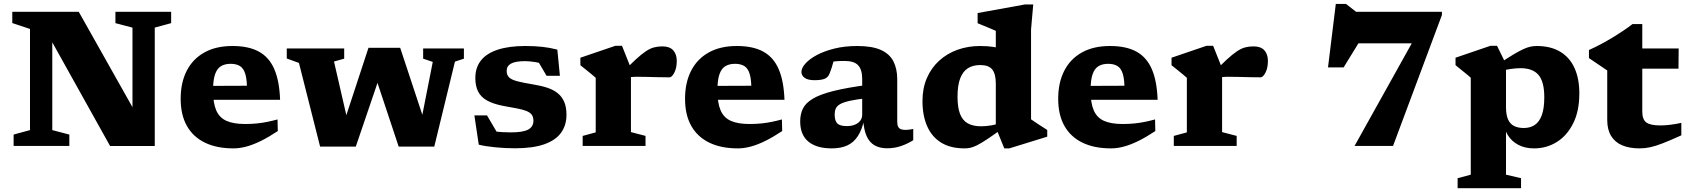

<svg xmlns="http://www.w3.org/2000/svg" viewBox="-20 -766 8864 1008"><path d="M137.5 -83V-614L44.5 -645V-704H393.5L705.5 -150L675.5 -92.5V-621L586 -644.5V-704H878.5V-644.5L792.5 -621V0.5H558L204.5 -633.5L254.5 -646V-83L344 -59.5V0H51.5V-59.5Z M1200.5 -524.5Q1285.5 -524.5 1339.2 -495Q1393 -465.5 1420 -403.2Q1447 -341 1450.5 -242H1056.5L1055.5 -315L1316.5 -316L1276.5 -287Q1277.5 -345.5 1268.2 -376.5Q1259 -407.5 1239.8 -419.2Q1220.5 -431 1191 -431Q1160 -431 1139.5 -418.2Q1119 -405.5 1108.8 -375.2Q1098.5 -345 1098.5 -291.5Q1098.5 -225 1115.2 -186.5Q1132 -148 1169 -131.5Q1206 -115 1267 -115Q1300.5 -115 1329.5 -118Q1358.5 -121 1385 -126.5Q1411.5 -132 1437 -139L1438.5 -78Q1391 -46.5 1350 -26.2Q1309 -6 1273.5 3.5Q1238 13 1206 13Q1118 13 1056 -17Q994 -47 961.2 -105Q928.5 -163 928.5 -247.5Q928.5 -332 960.2 -394.2Q992 -456.5 1052.8 -490.5Q1113.5 -524.5 1200.5 -524.5Z M2252 -441 2201.5 -458V-511.5H2415.5V-458L2368.5 -442.5L2260 3.5H2073L1941.5 -392L1984 -396L1848 3.5H1660.5L1549.5 -435.5L1485.5 -459V-511.5H1787V-458L1733.5 -443L1816.5 -82L1774 -87.5L1914.5 -515H2081L2226 -76.5L2180.5 -78Z M2737.5 -524.5Q2786.5 -524.5 2826.2 -520.2Q2866 -516 2906 -505.5L2919.5 -368H2849.5L2778.5 -489L2851.5 -425.5Q2820.5 -435.5 2789.2 -440.2Q2758 -445 2737 -445Q2686 -445 2663 -432.2Q2640 -419.5 2640 -394Q2640 -372.5 2652.5 -360Q2665 -347.5 2695.5 -339.5Q2726 -331.5 2780.5 -322.5Q2821.5 -316 2853.8 -305.2Q2886 -294.5 2908.2 -276.5Q2930.5 -258.5 2942.2 -231Q2954 -203.5 2954 -163.5Q2954 -108.5 2925.5 -69Q2897 -29.5 2837.2 -8.5Q2777.5 12.5 2683.5 12.5Q2631 12.5 2579 7.2Q2527 2 2493.5 -6.5L2470.5 -160H2537L2617 -23.5L2538.5 -83.5Q2554 -79.5 2575.2 -76.5Q2596.5 -73.5 2619 -72.2Q2641.5 -71 2661.5 -71Q2727 -71 2753.8 -86.2Q2780.5 -101.5 2780.5 -132Q2780.5 -152.5 2770.8 -164.8Q2761 -177 2741.5 -184.2Q2722 -191.5 2692 -197.2Q2662 -203 2622 -210Q2568.5 -220.5 2536.2 -238.8Q2504 -257 2489.8 -286Q2475.5 -315 2475.5 -356.5Q2475.5 -412 2505.5 -449.2Q2535.5 -486.5 2594.2 -505.5Q2653 -524.5 2737.5 -524.5Z M3457.5 -522.5Q3496 -522.5 3514.5 -501.8Q3533 -481 3533 -446.5Q3533 -408.5 3520 -384.2Q3507 -360 3495 -360Q3463.5 -360 3435.5 -360.8Q3407.5 -361.5 3379.5 -362.2Q3351.5 -363 3321 -363Q3306 -363 3295.5 -361.8Q3285 -360.5 3275.5 -356.5Q3266 -352.5 3252.5 -344L3237 -373Q3283 -422 3315 -451.5Q3347 -481 3370.2 -496.5Q3393.5 -512 3413.8 -517.2Q3434 -522.5 3457.5 -522.5ZM3292.5 -407.5V-72.5L3369 -52.5V0H3039V-52.5L3107.5 -71V-357.5Q3101 -363.5 3089 -373.5Q3077 -383.5 3061.2 -396.2Q3045.5 -409 3027 -423.5V-463L3210.5 -525.5H3245.5Z M3848.5 -524.5Q3933.5 -524.5 3987.2 -495Q4041 -465.5 4068 -403.2Q4095 -341 4098.5 -242H3704.5L3703.5 -315L3964.5 -316L3924.5 -287Q3925.5 -345.5 3916.2 -376.5Q3907 -407.5 3887.8 -419.2Q3868.5 -431 3839 -431Q3808 -431 3787.5 -418.2Q3767 -405.5 3756.8 -375.2Q3746.5 -345 3746.5 -291.5Q3746.5 -225 3763.2 -186.5Q3780 -148 3817 -131.5Q3854 -115 3915 -115Q3948.5 -115 3977.5 -118Q4006.5 -121 4033 -126.5Q4059.5 -132 4085 -139L4086.5 -78Q4039 -46.5 3998 -26.2Q3957 -6 3921.5 3.5Q3886 13 3854 13Q3766 13 3704 -17Q3642 -47 3609.2 -105Q3576.5 -163 3576.5 -247.5Q3576.5 -332 3608.2 -394.2Q3640 -456.5 3700.8 -490.5Q3761.5 -524.5 3848.5 -524.5Z M4540 -321 4532.5 -250.5Q4476.5 -244.5 4442.8 -237Q4409 -229.5 4391.5 -219.8Q4374 -210 4368 -196.5Q4362 -183 4362 -165Q4362 -132 4375.8 -118Q4389.5 -104 4426 -104Q4450 -104 4468.2 -111.5Q4486.5 -119 4496.5 -132.5Q4506.5 -146 4506.5 -163.5V-352Q4506.5 -400 4485.5 -423Q4464.5 -446 4414 -446Q4386 -446 4367.2 -444.2Q4348.5 -442.5 4334.5 -439.5L4364.5 -480.5Q4360 -459.5 4355.5 -442.2Q4351 -425 4346.2 -410Q4341.5 -395 4335.5 -380.5Q4327 -359 4308.5 -352Q4290 -345 4256.5 -345Q4221.5 -345 4204.5 -357.2Q4187.5 -369.5 4187.5 -388.5Q4187.5 -409 4208.5 -432.5Q4229.5 -456 4268 -476.8Q4306.5 -497.5 4360.5 -511Q4414.5 -524.5 4480.5 -524.5Q4558.5 -524.5 4604.5 -503.8Q4650.5 -483 4670.5 -443.8Q4690.5 -404.5 4690.5 -349.5V-126Q4690.5 -110.5 4695.2 -101Q4700 -91.5 4709.5 -87.8Q4719 -84 4733 -84Q4742 -84 4752 -85.2Q4762 -86.5 4774.5 -89V-30Q4745 -11 4710 0.8Q4675 12.5 4638 12.5Q4598.5 12.5 4571.5 -3Q4544.5 -18.5 4529.8 -51.5Q4515 -84.5 4512 -137L4518 -142Q4506 -85.5 4483.8 -51.5Q4461.5 -17.5 4427.8 -2.2Q4394 13 4346.5 13Q4267 13 4224 -22.5Q4181 -58 4181 -129Q4181 -166 4194.8 -195Q4208.5 -224 4246 -247Q4283.5 -270 4354.5 -288Q4425.5 -306 4540 -321Z M5208 -327Q5208 -377.5 5189.5 -401Q5171 -424.5 5126.5 -424.5Q5088 -424.5 5061.5 -407.8Q5035 -391 5021 -354.5Q5007 -318 5007 -258Q5007 -202 5020.2 -167.8Q5033.5 -133.5 5061 -118.2Q5088.5 -103 5131 -103Q5157 -103 5186.8 -108.2Q5216.5 -113.5 5245 -123.5V-93Q5195 -56.5 5162.5 -35Q5130 -13.5 5109.2 -3.2Q5088.5 7 5073.8 10Q5059 13 5044 13Q4970.5 13 4921.5 -17Q4872.5 -47 4847.8 -103Q4823 -159 4823 -235.5Q4823 -303 4846.2 -356.5Q4869.5 -410 4910.8 -447.5Q4952 -485 5007 -504.8Q5062 -524.5 5125.5 -524.5Q5163.5 -524.5 5194.8 -519.8Q5226 -515 5256.2 -503.8Q5286.5 -492.5 5322 -473L5208 -464.5V-604Q5202 -607 5184.8 -614.2Q5167.5 -621.5 5147.2 -629.8Q5127 -638 5112.5 -644V-697.5L5360.5 -742.5H5404.5L5393 -611.5V-139.5Q5397.5 -136.5 5408.2 -129.2Q5419 -122 5432 -113.2Q5445 -104.5 5457.5 -96.8Q5470 -89 5478 -83.5V-48.5L5279 13H5252.5L5208 -96.5Z M5807.5 -524.5Q5892.5 -524.5 5946.2 -495Q6000 -465.5 6027 -403.2Q6054 -341 6057.5 -242H5663.5L5662.5 -315L5923.5 -316L5883.5 -287Q5884.5 -345.5 5875.2 -376.5Q5866 -407.5 5846.8 -419.2Q5827.5 -431 5798 -431Q5767 -431 5746.5 -418.2Q5726 -405.5 5715.8 -375.2Q5705.5 -345 5705.5 -291.5Q5705.5 -225 5722.2 -186.5Q5739 -148 5776 -131.5Q5813 -115 5874 -115Q5907.5 -115 5936.5 -118Q5965.5 -121 5992 -126.5Q6018.5 -132 6044 -139L6045.5 -78Q5998 -46.5 5957 -26.2Q5916 -6 5880.5 3.5Q5845 13 5813 13Q5725 13 5663 -17Q5601 -47 5568.2 -105Q5535.5 -163 5535.5 -247.5Q5535.5 -332 5567.2 -394.2Q5599 -456.5 5659.8 -490.5Q5720.5 -524.5 5807.5 -524.5Z M6561 -522.5Q6599.5 -522.5 6618 -501.8Q6636.5 -481 6636.5 -446.5Q6636.5 -408.5 6623.5 -384.2Q6610.5 -360 6598.5 -360Q6567 -360 6539 -360.8Q6511 -361.5 6483 -362.2Q6455 -363 6424.5 -363Q6409.5 -363 6399 -361.8Q6388.5 -360.5 6379 -356.5Q6369.5 -352.5 6356 -344L6340.5 -373Q6386.5 -422 6418.5 -451.5Q6450.5 -481 6473.8 -496.5Q6497 -512 6517.2 -517.2Q6537.5 -522.5 6561 -522.5ZM6396 -407.5V-72.5L6472.5 -52.5V0H6142.5V-52.5L6211 -71V-357.5Q6204.5 -363.5 6192.5 -373.5Q6180.5 -383.5 6164.8 -396.2Q6149 -409 6130.5 -423.5V-463L6314 -525.5H6349Z M6993.5 -538.5 7160.5 -618 7034 -412H6952L6993 -745.5H7046.5L7099.5 -704H7550V-687L7293.5 0H7091.5L7448 -639.5L7452.5 -538.5Z M8087.5 -255Q8087.5 -337.5 8057 -372.8Q8026.5 -408 7963.5 -408Q7947 -408 7928 -406Q7909 -404 7889.8 -400.2Q7870.5 -396.5 7852.5 -390.5L7851.5 -432.5Q7896 -462.5 7926.8 -480.8Q7957.5 -499 7978.5 -508.5Q7999.5 -518 8015.8 -521.2Q8032 -524.5 8048 -524.5Q8121.5 -524.5 8171.5 -494.2Q8221.5 -464 8246.5 -408.2Q8271.5 -352.5 8271.5 -276Q8271.5 -182.5 8239 -118Q8206.5 -53.5 8152.8 -20.2Q8099 13 8034 13Q7986 13 7950.8 -5.8Q7915.5 -24.5 7895.8 -56.8Q7876 -89 7872.5 -129.5H7886.5V151L7965.5 169.5V222H7632.5V169.5L7701.5 151V-358Q7695 -364 7683.2 -373.8Q7671.5 -383.5 7655.5 -396.2Q7639.5 -409 7621.5 -424V-463L7804.5 -525.5H7839.5L7886.5 -429.5V-203.5Q7886.5 -163 7897.2 -139Q7908 -115 7929 -104.5Q7950 -94 7980 -94Q8013.5 -94 8037.5 -110Q8061.5 -126 8074.5 -161.5Q8087.5 -197 8087.5 -255Z M8602 -179.5Q8602 -139 8623 -123.2Q8644 -107.5 8697.5 -107.5Q8720.5 -107.5 8747.8 -110.8Q8775 -114 8807 -121V-55.5Q8748.5 -29 8710 -14Q8671.5 1 8643.5 7Q8615.5 13 8588 13Q8534.5 13 8496.2 -3.2Q8458 -19.5 8438 -52.8Q8418 -86 8418 -135.5V-396L8322 -461V-503.5Q8336.5 -509.5 8357.5 -520Q8378.5 -530.5 8403.5 -544.2Q8428.5 -558 8454.5 -574Q8480.5 -590 8505.2 -606.8Q8530 -623.5 8550.5 -639.5H8602V-498.5ZM8527 -405.5 8529.5 -511.5H8793L8792 -405.5Z"/></svg>

Font: Newsreader 7pt
Style: Bold
Weight: 700
Designer: Hugues Gentile
Foundry: Production Type
Version: Version 1.003